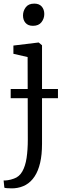

<svg xmlns="http://www.w3.org/2000/svg" viewBox="-33 -797 358 1060"><path d="M45.5 242.5Q40.5 243 28.5 242.8Q16.5 242.5 5 241.8Q-6.5 241 -9 239L-13 199.5Q-5.5 200 10.5 197.8Q26.5 195.5 44 189Q73.5 179 90.2 149.5Q107 120 113.8 75Q120.5 30 120.5 -26L119.5 -482L41 -500V-545.5L177 -562H181L199 -547V-3Q199 57.5 188.5 102.2Q178 147 158 177.2Q138 207.5 109.8 223.5Q81.5 239.5 45.5 242.5ZM148.5 -654.5Q122 -654.5 108 -670.5Q94 -686.5 94 -711.5Q94 -736.5 109.2 -756.8Q124.5 -777 155.5 -777H156.5Q183.5 -777 197.5 -760.8Q211.5 -744.5 211.5 -719.5Q211.5 -694.5 196 -674.5Q180.5 -654.5 149.5 -654.5ZM287 -305.5V-255H26V-305.5Z"/></svg>

Font: Merriweather 28pt Light
Style: Regular
Weight: 300
Version: Version 2.100